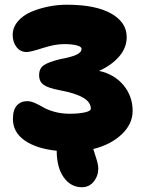

<svg xmlns="http://www.w3.org/2000/svg" viewBox="-20 -596 607 805"><path d="M323.2 189Q276.9 189 247.3 147.7Q217.8 106.4 217.8 36.1Q131.3 26.9 82.8 -7.6Q34.2 -42 34.2 -97.2Q34.2 -135.7 50.8 -153.8Q67.4 -171.9 94.2 -171.9Q109.4 -171.9 127.7 -163.6Q146 -155.3 162.4 -145.5Q178.7 -135.7 208 -127.4Q237.3 -119.1 272 -119.1Q310.1 -119.1 335.4 -124.8Q360.8 -130.4 360.8 -140.1Q360.8 -168 328.1 -186.8Q295.4 -205.6 230 -217.8Q183.1 -226.6 163.6 -240Q144 -253.4 144 -280.8Q144 -309.1 163.6 -322.5Q183.1 -335.9 232.9 -348.1Q276.9 -356 299.3 -366Q321.8 -376 321.8 -391.1Q321.8 -400.9 301 -406Q280.3 -411.1 249 -411.1Q210 -411.1 158.9 -394.5Q107.9 -377.9 91.8 -377.9Q65.4 -377.9 49.3 -398.7Q33.2 -419.4 33.2 -449.2Q33.2 -480.5 54.4 -505.9Q75.7 -531.2 109.6 -545.9Q143.6 -560.5 182.4 -568.4Q221.2 -576.2 259.8 -576.2Q380.9 -576.2 446 -539.3Q511.2 -502.4 511.2 -440.9Q511.2 -395 478.8 -358.2Q446.3 -321.3 395 -298.8Q459 -285.2 497.6 -239Q536.1 -192.9 536.1 -130.9Q536.1 -76.2 490.2 -32.7Q444.3 10.7 371.1 28.8Q372.6 34.2 379.4 54.9Q386.2 75.7 389.2 88.4Q392.1 101.1 392.1 109.9Q392.1 141.6 373 165.3Q354 189 323.2 189Z"/></svg>

Font: Shantell Sans Irregular Bouncy
Style: Regular
Weight: 800
Designer: Stephen Nixon, Anya Danilova, Shantell Martin
Foundry: Arrow Type
Version: Version 1.006;[9816181b4]